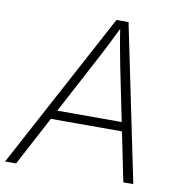

<svg xmlns="http://www.w3.org/2000/svg" viewBox="-97 -804 835 880"><g transform="rotate(10 320.0 -364.0)"><path d="M-15.6 0 374.5 -727.5H430.7L581.1 0H534.7L428.7 -519.5Q421.4 -557.1 412.8 -604Q404.3 -650.9 395.5 -708H407.2Q379.9 -652.3 356.4 -605.7Q333 -559.1 311.5 -519.5L35.6 0ZM138.2 -229 145 -271H510.3L503.4 -229Z"/></g></svg>

Font: Inter ExtraLight
Style: Italic
Weight: 250
Italic angle: -9.3988°
Designer: Rasmus Andersson
Foundry: rsms
Version: Version 4.001;git-66647c0bb